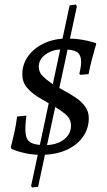

<svg xmlns="http://www.w3.org/2000/svg" viewBox="-20 -678 474 852"><path d="M185 -17 149 151 122 154 118 147 153 -17ZM153 -17 253 -486H286L185 -17ZM253 -486 289 -654 317 -658 321 -649 286 -486ZM163 9Q125 9 95 2.5Q65 -4 48 -10.5Q31 -17 31 -17L28 -26Q28 -26 33 -44.5Q38 -63 44.5 -93.5Q51 -124 56 -161L97 -165Q90 -111 94 -83Q98 -55 118 -44.5Q138 -34 179 -34Q230 -34 262.5 -58Q295 -82 295 -121Q295 -151 269.5 -172Q244 -193 209 -212Q179 -229 149 -247.5Q119 -266 99 -290Q79 -314 79 -348Q79 -393 105 -429Q131 -465 176 -486Q221 -507 277 -507Q313 -507 342 -502Q371 -497 388 -492Q405 -487 405 -487L407 -482Q407 -482 401.5 -464Q396 -446 388 -415.5Q380 -385 373 -349L337 -346L332 -350Q332 -350 336 -368.5Q340 -387 340 -403Q340 -435 321.5 -447Q303 -459 258 -459Q214 -459 183 -437Q152 -415 152 -382Q152 -358 169.5 -340.5Q187 -323 212 -306Q236 -291 264 -276Q292 -261 317 -244Q342 -227 358 -205Q374 -183 374 -154Q374 -107 347.5 -70Q321 -33 273.5 -12Q226 9 163 9Z"/></svg>

Font: Alegreya
Style: Italic
Weight: 400
Italic angle: -7°
Designer: Juan Pablo del Peral
Foundry: Huerta Tipografica
Version: Version 2.009